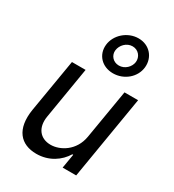

<svg xmlns="http://www.w3.org/2000/svg" viewBox="-203 -967 990 1090"><g transform="rotate(30 292.5 -422.0)"><path d="M411.2 -223.7C394.5 -123.9 311.8 -77.8 250 -77.8C181.5 -77.8 141 -127.8 153.8 -206.3L210.2 -545.5H120.7L62.5 -198.9C40.1 -60.7 102.3 7.1 205.3 7.1C287.6 7.1 350.5 -36.9 384.6 -93H390.3L374.6 0H463.4L554.3 -545.5H465.2ZM239.3 -726.6C232.2 -658.7 281.6 -606.2 353.7 -606.2C425.8 -606.2 487.9 -658.7 495 -726.6C502.1 -794.7 454.2 -851.2 382.1 -851.2C310 -851.2 246.4 -794.7 239.3 -726.6ZM300.8 -726.6C305 -761.7 335.9 -795.1 375 -795.1C414.1 -795.1 439.3 -761.7 435 -726.6C430.8 -693.2 399.9 -661.2 360.8 -661.2C321.7 -661.2 296.5 -693.2 300.8 -726.6Z"/></g></svg>

Font: Margiela Sans Text
Style: Italic
Weight: 400
Italic angle: -9.39999°
Designer: Stefan Endress, Andreas Faust
Version: Version 1.100;FEAKit 1.0